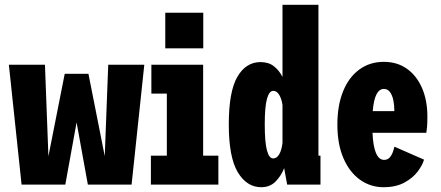

<svg xmlns="http://www.w3.org/2000/svg" viewBox="-20 -770 1840 801"><path d="M70 0 17 -500H167.5L182 -118L250 -462H349L417 -118.5L431.5 -500H582L529 0H346.5L299.5 -259.5L252.5 0Z M669.5 -717H828V-568.5H669.5ZM609.5 0V-120.5H676V-379.5H611.5V-500H827.5V-120.5H891V0Z M1070 11Q1009.5 11 972 -51.5Q934.5 -114 934.5 -251Q934.5 -388 970.2 -449.5Q1006 -511 1067 -511Q1101 -511 1123.2 -493.2Q1145.5 -475.5 1158.5 -449V-750H1308.5V-120.5H1317V0H1178L1165.5 -68.5Q1152.5 -35.5 1129.2 -12.2Q1106 11 1070 11ZM1084.5 -251Q1084.5 -177.5 1093.5 -143.2Q1102.5 -109 1119.5 -109Q1135 -109 1145 -126.5Q1155 -144 1158.5 -173.5V-332Q1155 -357 1145 -374Q1135 -391 1120 -391Q1103 -391 1093.8 -357.8Q1084.5 -324.5 1084.5 -251Z M1580 11Q1526 11 1482.2 -20Q1438.5 -51 1413 -109.5Q1387.5 -168 1387.5 -250Q1387.5 -330 1411.2 -388.8Q1435 -447.5 1478.8 -479.8Q1522.5 -512 1581.5 -512Q1637 -512 1677.8 -483Q1718.5 -454 1740.8 -402.5Q1763 -351 1763 -284Q1763 -254 1761.5 -238.5Q1760 -223 1758.5 -216H1534Q1539 -103 1582.5 -103Q1597 -103 1605.8 -113Q1614.5 -123 1619 -136Q1623.5 -149 1625.5 -158L1749 -104Q1743 -82 1723 -55Q1703 -28 1667.5 -8.5Q1632 11 1580 11ZM1581.5 -399Q1542.5 -399 1535 -306.5H1625V-312.5Q1625 -331.5 1621 -351.5Q1617 -371.5 1607.5 -385.2Q1598 -399 1581.5 -399Z"/></svg>

Font: Trispace Condensed
Style: Bold
Weight: 700
Width: 3
Designer: Tyler Finck
Foundry: Etcetera Type Company
Version: Version 1.210; ttfautohint (v1.8.3)